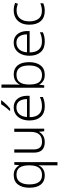

<svg xmlns="http://www.w3.org/2000/svg" viewBox="1166 -1972 1042 3414"><g transform="rotate(-90 1687.0 -265.0)"><path d="M454 4Q454 -17 454.5 -46.5Q455 -76 457 -97H453Q433 -51 387 -20.5Q341 10 271 10Q170 10 113 -59.5Q56 -129 56 -265Q56 -391 113.5 -466.5Q171 -542 281 -542Q348 -542 390 -513Q432 -484 453 -444H456L465 -532H511V236H454ZM280 -39Q371 -39 412 -95Q453 -151 454 -257V-271Q454 -380 414.5 -436.5Q375 -493 287 -493Q201 -493 158 -432Q115 -371 115 -264Q115 -154 155.5 -96.5Q196 -39 280 -39Z M1106 -532V0H1060L1051 -91H1048Q1026 -47 980.5 -18.5Q935 10 867 10Q680 10 680 -184V-532H737V-189Q737 -112 771.5 -75.5Q806 -39 874 -39Q1049 -39 1049 -242V-532Z M1485 -542Q1553 -542 1598.5 -510.5Q1644 -479 1667.5 -424Q1691 -369 1691 -298V-259H1311Q1311 -153 1360.5 -96.5Q1410 -40 1502 -40Q1551 -40 1588 -48.5Q1625 -57 1669 -76V-24Q1629 -6 1590 2Q1551 10 1500 10Q1380 10 1316 -63Q1252 -136 1252 -262Q1252 -343 1279.5 -406Q1307 -469 1359 -505.5Q1411 -542 1485 -542ZM1484 -494Q1411 -494 1365.5 -445Q1320 -396 1313 -306H1632Q1632 -390 1595.5 -442Q1559 -494 1484 -494ZM1609 -758Q1594 -737 1569.5 -709Q1545 -681 1517 -653.5Q1489 -626 1464 -606H1424V-615Q1443 -634 1465 -661Q1487 -688 1507.5 -716Q1528 -744 1541 -766H1609Z M1891 -550Q1891 -521 1890 -488.5Q1889 -456 1888 -436H1891Q1911 -481 1957 -511.5Q2003 -542 2072 -542Q2174 -542 2231.5 -472.5Q2289 -403 2289 -267Q2289 -141 2231.5 -65.5Q2174 10 2064 10Q1997 10 1954.5 -17.5Q1912 -45 1892 -86H1888L1877 0H1834V-760H1891ZM2065 -493Q1972 -493 1931.5 -435Q1891 -377 1891 -267V-260Q1891 -152 1929.5 -95.5Q1968 -39 2058 -39Q2143 -39 2186.5 -98.5Q2230 -158 2230 -268Q2230 -493 2065 -493Z M2636 -542Q2704 -542 2749.5 -510.5Q2795 -479 2818.5 -424Q2842 -369 2842 -298V-259H2462Q2462 -153 2511.5 -96.5Q2561 -40 2653 -40Q2702 -40 2739 -48.5Q2776 -57 2820 -76V-24Q2780 -6 2741 2Q2702 10 2651 10Q2531 10 2467 -63Q2403 -136 2403 -262Q2403 -343 2430.5 -406Q2458 -469 2510 -505.5Q2562 -542 2636 -542ZM2635 -494Q2562 -494 2516.5 -445Q2471 -396 2464 -306H2783Q2783 -390 2746.5 -442Q2710 -494 2635 -494Z M3199 10Q3082 10 3018.5 -62Q2955 -134 2955 -263Q2955 -353 2987 -415Q3019 -477 3076.5 -509.5Q3134 -542 3211 -542Q3249 -542 3283 -535Q3317 -528 3343 -516L3327 -467Q3300 -478 3269 -484.5Q3238 -491 3210 -491Q3115 -491 3064.5 -430Q3014 -369 3014 -264Q3014 -164 3059 -102.5Q3104 -41 3199 -41Q3238 -41 3273 -49Q3308 -57 3336 -69V-18Q3310 -5 3276.5 2.5Q3243 10 3199 10Z"/></g></svg>

Font: RS Noto Sans Light
Style: Regular
Weight: 300
Designer: Monotype Design Team
Foundry: Monotype Imaging Inc.
Version: Version 3.10